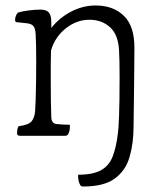

<svg xmlns="http://www.w3.org/2000/svg" viewBox="-20 -575 595 700"><path d="M52 -80Q42 -80 42 -90Q42 -94 43 -101.5Q44 -109 48 -115Q83 -119 94.5 -132Q106 -145 108 -170Q109 -183 110 -211Q111 -239 111.5 -275.5Q112 -312 112 -348Q112 -382 111.5 -409.5Q111 -437 110 -450Q109 -470 102.5 -479Q96 -488 79 -490L42 -494Q35 -494 35 -502Q35 -517 45 -529Q61 -534 85 -537Q109 -540 127 -540Q149 -540 158 -529.5Q167 -519 167 -495Q167 -485 167 -473Q196 -510 239 -532.5Q282 -555 329 -555Q393 -555 432 -517Q471 -479 470 -398Q470 -367 469.5 -322Q469 -277 468.5 -232.5Q468 -188 467.5 -155.5Q467 -123 467 -116Q467 -53 452.5 -3Q438 47 398.5 76Q359 105 283 105Q275 105 272 99Q268 92 266 81Q264 70 265 62Q319 62 348.5 45.5Q378 29 391 -5Q404 -39 410 -90Q412 -102 414 -151Q416 -200 416 -293Q416 -324 415.5 -351Q415 -378 414 -392Q411 -448 382 -475Q353 -502 309 -503Q261 -504 220.5 -472Q180 -440 166 -391Q165 -365 165 -338Q165 -311 165 -286Q165 -241 165.5 -207Q166 -173 167 -147Q168 -126 184 -123Q191 -122 209 -121Q227 -120 235 -120Q235 -115 234.5 -107Q234 -99 232 -94Q229 -84 225 -82Q221 -80 219 -80Z"/></svg>

Font: Gowun Batang
Style: Regular
Weight: 400
Designer: Yanghee Ryu
Foundry: Yanghee Ryu
Version: Version 2.000